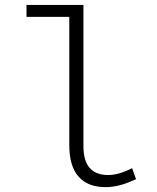

<svg xmlns="http://www.w3.org/2000/svg" viewBox="-20 -749 640 782"><path d="M410.2 13.2Q337.9 13.2 300 -29.5Q262.2 -72.3 262.2 -158.2V-680.2H87.9V-729H319.8V-152.8Q319.8 -36.1 420.9 -36.1Q462.4 -36.1 518.1 -64L534.2 -19Q504.4 -6.8 492.9 -2.2Q481.4 2.4 457.5 7.8Q433.6 13.2 410.2 13.2Z"/></svg>

Font: Office Code Pro D Light
Style: Regular
Weight: 300
Designer: Nathan Rutzky & Paul D. Hunt
Foundry: Adobe Systems Incorporated
Version: Version 1.004;PS 001.004;hotconv 1.0.70;makeotf.lib2.5.58329